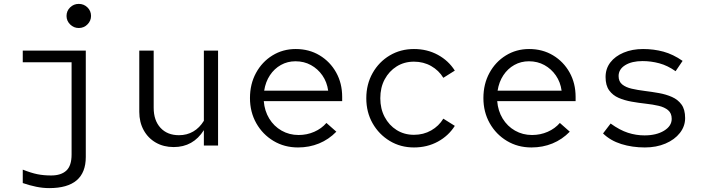

<svg xmlns="http://www.w3.org/2000/svg" viewBox="-20 -748 3640 987"><path d="M385 -604Q359 -604 340.5 -622.5Q322 -641 322 -666Q322 -692 340.5 -710Q359 -728 385 -728Q411 -728 429.5 -710Q448 -692 448 -666Q448 -641 429.5 -622.5Q411 -604 385 -604ZM233 219Q200 219 166 212Q132 205 97 193V124Q140 141 172 147.5Q204 154 243 154Q294 154 321 129Q348 104 348 46V-428H97V-488H421V59Q421 219 233 219Z M873 8Q821 8 781 -15Q741 -38 718.5 -79Q696 -120 696 -173V-488H770V-194Q770 -129 805 -91Q840 -53 900 -53Q941 -53 973.5 -72Q1006 -91 1028 -127V-488H1101V0H1028V-79Q973 8 873 8Z M1512 10Q1442 10 1386 -23.5Q1330 -57 1297.5 -114.5Q1265 -172 1265 -244Q1265 -316 1296 -373Q1327 -430 1380.5 -463Q1434 -496 1500 -496Q1569 -496 1623 -463.5Q1677 -431 1708 -375.5Q1739 -320 1739 -250V-228H1336Q1340 -178 1364 -138.5Q1388 -99 1427.5 -76.5Q1467 -54 1515 -54Q1558 -54 1595.5 -70.5Q1633 -87 1658 -116L1709 -71Q1670 -31 1620 -10.5Q1570 10 1512 10ZM1338 -282H1667Q1661 -326 1637.5 -360Q1614 -394 1578.5 -413.5Q1543 -433 1499 -433Q1458 -433 1424 -414Q1390 -395 1367.5 -361Q1345 -327 1338 -282Z M2108 10Q2039 10 1983.5 -23.5Q1928 -57 1895.5 -114Q1863 -171 1863 -243Q1863 -315 1895.5 -372.5Q1928 -430 1983.5 -463Q2039 -496 2108 -496Q2176 -496 2231 -466Q2286 -436 2318 -385L2259 -348Q2236 -386 2196.5 -408.5Q2157 -431 2108 -431Q2058 -431 2019 -406.5Q1980 -382 1957.5 -340Q1935 -298 1935 -243Q1935 -189 1957.5 -146.5Q1980 -104 2019 -79.5Q2058 -55 2108 -55Q2157 -55 2196.5 -77.5Q2236 -100 2259 -138L2318 -101Q2286 -50 2231 -20Q2176 10 2108 10Z M2712 10Q2642 10 2586 -23.5Q2530 -57 2497.5 -114.5Q2465 -172 2465 -244Q2465 -316 2496 -373Q2527 -430 2580.5 -463Q2634 -496 2700 -496Q2769 -496 2823 -463.5Q2877 -431 2908 -375.5Q2939 -320 2939 -250V-228H2536Q2540 -178 2564 -138.5Q2588 -99 2627.5 -76.5Q2667 -54 2715 -54Q2758 -54 2795.5 -70.5Q2833 -87 2858 -116L2909 -71Q2870 -31 2820 -10.5Q2770 10 2712 10ZM2538 -282H2867Q2861 -326 2837.5 -360Q2814 -394 2778.5 -413.5Q2743 -433 2699 -433Q2658 -433 2624 -414Q2590 -395 2567.5 -361Q2545 -327 2538 -282Z M3295 10Q3230 10 3174 -7.5Q3118 -25 3080 -62L3119 -113Q3166 -79 3208 -65.5Q3250 -52 3293 -52Q3354 -52 3393.5 -76Q3433 -100 3433 -137Q3433 -166 3414.5 -181.5Q3396 -197 3366 -204Q3336 -211 3299.5 -215Q3263 -219 3226.5 -225.5Q3190 -232 3160 -245Q3130 -258 3111.5 -283.5Q3093 -309 3093 -352Q3093 -395 3117.5 -427Q3142 -459 3186 -477.5Q3230 -496 3286 -496Q3341 -496 3390.5 -482.5Q3440 -469 3489 -435L3453 -382Q3412 -411 3369.5 -422.5Q3327 -434 3283 -434Q3228 -434 3194 -413Q3160 -392 3160 -357Q3160 -329 3178.5 -314Q3197 -299 3227.5 -292Q3258 -285 3294.5 -280.5Q3331 -276 3367.5 -269.5Q3404 -263 3434.5 -249.5Q3465 -236 3483.5 -210.5Q3502 -185 3502 -141Q3502 -99 3475 -64.5Q3448 -30 3401 -10Q3354 10 3295 10Z"/></svg>

Font: Red Hat Mono VF Light
Style: Regular
Weight: 300
Monospace: yes
Designer: Pentagram, MCKL
Foundry: Pentagram, MCKL
Version: Version 1.023